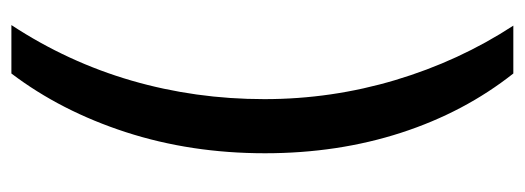

<svg xmlns="http://www.w3.org/2000/svg" viewBox="-312 -451 921 337"><g transform="rotate(-90 148.5 -282.5)"><path d="M48 -278Q48 -408 85 -522Q122 -636 188 -723H273Q208 -624 175.5 -512Q143 -400 143 -279Q143 -161 176.5 -49Q210 63 272 158H188Q120 72 84 -39Q48 -150 48 -278Z"/></g></svg>

Font: Noto Sans Lao UI ExtCond Med
Style: Regular
Weight: 500
Width: 2
Designer: Monotype Design Team
Foundry: Monotype Imaging Inc.
Version: Version 2.000; ttfautohint (v1.8.4.7-5d5b)